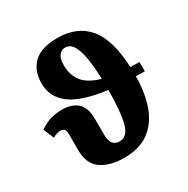

<svg xmlns="http://www.w3.org/2000/svg" viewBox="-174 -924 1068 1089"><g transform="rotate(-30 360.0 -379.5)"><path d="M335 10Q241 10 184.5 -29.5Q128 -69 128 -160V-265Q128 -284 120.5 -294.5Q113 -305 95 -305Q85 -305 73 -301.5Q61 -298 44 -289L15 -358Q57 -386 92 -395Q127 -404 162 -404Q225 -404 262 -372Q299 -340 299 -263V-164Q299 -122 314 -103Q329 -84 357 -84Q411 -84 429 -159.5Q447 -235 447 -368V-369Q283 -390 210 -445Q137 -500 137 -590Q137 -671 186 -720Q235 -769 343 -769Q472 -769 542 -685.5Q612 -602 620 -419Q648 -418 679 -418V-357Q649 -357 621 -358Q620 -245 589 -162.5Q558 -80 495.5 -35Q433 10 335 10ZM298 -616Q298 -553 331 -509.5Q364 -466 446 -442Q445 -488 440.5 -533.5Q436 -579 426 -617Q416 -655 399 -677.5Q382 -700 354 -700Q330 -700 314 -680Q298 -660 298 -616Z"/></g></svg>

Font: Noto Serif Condensed Black
Style: Regular
Weight: 900
Width: 3
Designer: Monotype Design Team
Foundry: Monotype Imaging Inc.
Version: Version 2.015; ttfautohint (v1.8.4.7-5d5b)